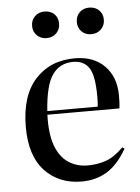

<svg xmlns="http://www.w3.org/2000/svg" viewBox="-54 -785 616 842"><g transform="rotate(-5 254.5 -364.5)"><path d="M272 14Q172 14 110 -52Q48 -118 48 -245Q48 -382 113.5 -454.5Q179 -527 288 -527Q371 -527 419 -478Q467 -429 467 -348Q467 -332 466.5 -318.5Q466 -305 464 -291H147Q144 -206 163.5 -154Q183 -102 220 -78Q257 -54 304 -54Q347 -54 384.5 -67Q422 -80 462 -120L471 -113Q431 -44 382.5 -15Q334 14 272 14ZM148 -307H370Q371 -316 371.5 -327.5Q372 -339 372 -352Q372 -443 349.5 -477.5Q327 -512 279 -512Q221 -512 188.5 -466.5Q156 -421 148 -307ZM370 -626Q344 -626 327.5 -642.5Q311 -659 311 -684Q311 -710 327.5 -726.5Q344 -743 370 -743Q396 -743 413 -727Q430 -711 430 -685Q430 -660 413 -643Q396 -626 370 -626ZM173 -626Q148 -626 131 -642.5Q114 -659 114 -684Q114 -710 131 -726.5Q148 -743 173 -743Q200 -743 216.5 -727Q233 -711 233 -685Q233 -660 216.5 -643Q200 -626 173 -626Z"/></g></svg>

Font: Literata 72pt
Style: Regular
Weight: 400
Designer: Latin by Veronika Burian and Jose Scaglione. Greek by Irene Vlachou. Cyrillic by Vera Evstafieva.
Foundry: TypeTogether
Version: Version 3.002